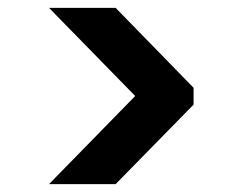

<svg xmlns="http://www.w3.org/2000/svg" viewBox="-20 -516 619 490"><path d="M105 -46 325 -271 105 -496H275L474 -292V-249L275 -46Z"/></svg>

Font: DM Sans 36pt
Style: Bold
Weight: 700
Version: Version 4.004;gftools[0.9.30]